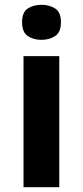

<svg xmlns="http://www.w3.org/2000/svg" viewBox="-20 -846 345 800"><path d="M227 -612V-66H78V-612ZM153 -826Q186 -826 210 -810.5Q234 -795 234 -753Q234 -712 210 -696Q186 -680 153 -680Q119 -680 95.5 -696Q72 -712 72 -753Q72 -795 95.5 -810.5Q119 -826 153 -826Z"/></svg>

Font: Noto Sans Malayalam UI
Style: Regular
Weight: 400
Designer: Jelle Bosma - Monotype Design Team
Foundry: Monotype Imaging Inc.
Version: Version 2.104